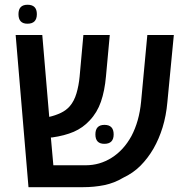

<svg xmlns="http://www.w3.org/2000/svg" viewBox="-20 -776 785 796"><path d="M98.1 0 44.9 -630.9H155.3L184.1 -291.5Q208.5 -296.9 231.4 -307.6Q254.4 -318.4 269.5 -335.9Q287.6 -356.9 297.1 -389.2Q306.6 -421.4 310.1 -458.5L325.7 -630.9H435.1L419.4 -460Q414.1 -399.4 398.4 -354.2Q382.8 -309.1 351.6 -276.4Q323.7 -246.1 285.9 -229.7Q248 -213.4 195.8 -206.1Q194.8 -206.1 193.6 -206.1Q192.4 -206.1 190.9 -206.1L201.2 -90.8H335Q393.6 -90.8 443.1 -122.1Q492.7 -153.3 524.9 -211.9Q557.1 -272.9 564.9 -354L590.8 -630.9H700.7L673.8 -351.6Q668.9 -296.4 654.1 -248Q639.2 -199.7 616.2 -159.7Q592.8 -119.6 562.5 -89.1Q532.2 -58.6 490.7 -39.1Q454.1 -17.1 412.4 -8.5Q370.6 0 324.2 0ZM412.6 -179.7Q375.5 -179.7 375.5 -218.8Q375.5 -258.3 413.1 -258.3Q451.2 -258.3 451.2 -218.8Q451.2 -179.7 412.6 -179.7ZM93.8 -677.7Q56.6 -677.7 56.6 -717.3Q56.6 -756.3 94.2 -756.3Q132.8 -756.3 132.8 -717.3Q132.8 -677.7 93.8 -677.7Z"/></svg>

Font: Open Sans SemiBold
Style: Regular
Weight: 600
Designer: Monotype Design Team
Foundry: Monotype Imaging Inc.
Version: Version 3.003; ttfautohint (v1.8.4)